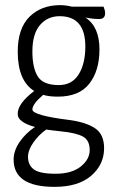

<svg xmlns="http://www.w3.org/2000/svg" viewBox="-20 -530 443 747"><path d="M251 -63Q316 -54 350.5 -30.5Q385 -7 385 47Q385 110 335 153.5Q285 197 192 197Q33 197 33 91Q33 56 56.5 22Q80 -12 116 -36Q83 -45 65.5 -58Q48 -71 49 -88Q49 -127 113 -176Q49 -216 49 -329Q49 -419 94.5 -464.5Q140 -510 214 -510Q236 -510 260 -504H383Q389 -489 389 -479Q389 -456 366 -456Q340 -456 312 -462Q367 -426 367 -338Q367 -255 327.5 -204.5Q288 -154 205 -154Q170 -154 148 -161Q106 -125 106 -104Q106 -81 251 -63ZM212 -467Q165 -467 135.5 -432.5Q106 -398 106 -330Q106 -266 127 -232.5Q148 -199 209 -199Q260 -199 286 -240.5Q312 -282 312 -349Q312 -467 212 -467ZM196 146Q259 146 294 118Q329 90 329 54Q329 16 303 1.5Q277 -13 217 -19Q179 -23 160 -26Q131 -6 110 24Q89 54 89 80Q89 112 111.5 129Q134 146 196 146Z"/></svg>

Font: Yanone Kaffeesatz Light
Style: Regular
Weight: 300
Designer: Yanone (Cyrillic: Daniel Pouzeot)
Foundry: Yanone
Version: Version 1.003;PS 001.003;hotconv 1.0.88;makeotf.lib2.5.64775